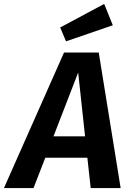

<svg xmlns="http://www.w3.org/2000/svg" viewBox="-67 -960 664 980"><path d="M508.8 -831.1 270 -749 240.2 -819.8 464.8 -939.9ZM396 0 378.9 -154.8H164.1L104 0H-46.9L259.8 -691.9H437L548.8 0ZM206.1 -264.2H367.2L332 -589.8Z"/></svg>

Font: FiraGO SemiBold
Style: Italic
Weight: 600
Italic angle: -8°
Designer: bBox Type GmbH
Foundry: bBox Type GmbH
Version: Version 1.001;PS 001.001;hotconv 1.0.88;makeotf.lib2.5.64775